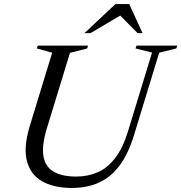

<svg xmlns="http://www.w3.org/2000/svg" viewBox="-20 -921 898 951"><path d="M211 -281.5Q186.5 -199.5 195.2 -147.5Q204 -95.5 245.2 -71Q286.5 -46.5 357.5 -46.5Q415.5 -46.5 464 -67.8Q512.5 -89 550.5 -138.2Q588.5 -187.5 614 -270.5L733 -660.5L651.5 -681L656 -695H858L853.5 -681L768.5 -660L644.5 -254Q616.5 -161.5 573.8 -103.2Q531 -45 472 -17.5Q413 10 335.5 10Q248 10 189.8 -22.5Q131.5 -55 113.5 -122.8Q95.5 -190.5 127 -295.5L238.5 -660L162.5 -681L167 -695H416L412 -681L326.5 -659ZM398.5 -757 552 -901H620L686 -757H661.5L565.5 -854H592.5L428.5 -757Z"/></svg>

Font: Newsreader 48pt
Style: Italic
Weight: 400
Italic angle: -17°
Version: Version 1.003